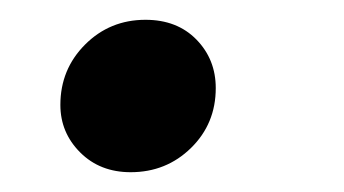

<svg xmlns="http://www.w3.org/2000/svg" viewBox="-20 -162 348 194"><path d="M112 12Q81 12 61 -8Q41 -28 41 -56Q41 -92 66 -117Q91 -142 127 -142Q159 -142 178.5 -122Q198 -102 198 -73Q198 -37 173 -12.5Q148 12 112 12Z"/></svg>

Font: Source Serif 4 SmText Semibold
Style: Italic
Weight: 600
Italic angle: -12°
Designer: Frank Grießhammer
Foundry: Adobe
Version: Version 4.005;hotconv 1.1.0;makeotfexe 2.6.0